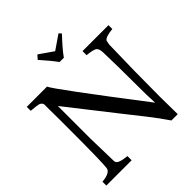

<svg xmlns="http://www.w3.org/2000/svg" viewBox="-244 -1099 1266 1266"><g transform="rotate(-45 388.5 -466.5)"><path d="M285 -906 309 -933 407 -865 506 -933 521 -916Q448 -839 417 -794H377Q344 -840 285 -906ZM109 -527 108 -620V-667Q104 -692 65 -696L15 -701V-738H204Q216 -703 633 -159Q629 -215 629 -358.5Q629 -502 625 -634Q624 -669 610 -681.5Q596 -694 535 -700V-738H777V-702Q710 -696 696 -675L690 -644Q683 -401 683 -164L685 0H626Q586 -60 525 -137.5Q464 -215 426 -263Q350 -361 164 -597V-290Q169 -99 169 -80Q169 -61 191.5 -52Q214 -43 255 -39V0H19V-36Q97 -43 102 -80Q109 -130 109 -450Z"/></g></svg>

Font: Prociono
Style: Regular
Weight: 400
Designer: Barry Schwartz
Foundry: The Crud Factory
Version: Version 2.301